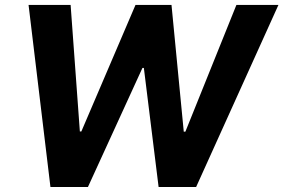

<svg xmlns="http://www.w3.org/2000/svg" viewBox="-20 -747 1132 767"><path d="M181.5 0 94.1 -727.3H262.1L299 -221.9H305L521.3 -727.3H665.1L714.1 -220.9H720.5L924.4 -727.3H1092.3L763.5 0H613.6L554.7 -475.5H549L331.3 0Z"/></svg>

Font: Inter UI
Style: Bold Italic
Weight: 700
Italic angle: 9.39999°
Designer: Rasmus Andersson
Foundry: rsms
Version: 3.2;8d6f07862